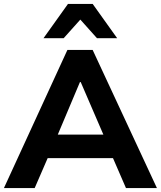

<svg xmlns="http://www.w3.org/2000/svg" viewBox="-31 -960 821 980"><path d="M-11 0 313 -705H442L770 0H612L527 -196L588 -153H169L231 -196L146 0ZM377 -541 248 -235 221 -273H536L513 -235L381 -541ZM191 -765 316 -940H442L567 -765H464L379 -860L294 -765Z"/></svg>

Font: Mulish ExtraLight ExtraBold
Style: Regular
Weight: 800
Version: Version 3.603